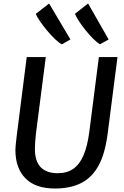

<svg xmlns="http://www.w3.org/2000/svg" viewBox="-20 -1075 712 1103"><path d="M295.5 8Q184 8 126.2 -50.5Q68.5 -109 68.5 -213.5Q68.5 -225 70.2 -242Q72 -259 75.5 -290.5L133.5 -747H243L186.5 -308Q183.5 -281.5 182 -259Q180.5 -236.5 180.5 -218.5Q180.5 -148.5 214 -114.2Q247.5 -80 311.5 -80Q365.5 -80 401.8 -105.8Q438 -131.5 460 -183.2Q482 -235 492.5 -313.5L548 -747H655L598 -303.5Q590.5 -247.5 577.5 -202Q564.5 -156.5 545.5 -122.5Q507.5 -54 445.5 -23Q383.5 8 295.5 8ZM336 -820.5Q319.5 -828 297 -849.5Q274.5 -871 251.5 -898.2Q228.5 -925.5 210.5 -951.8Q192.5 -978 185.5 -995L262 -1055L384.5 -848.5ZM554.5 -820.5Q538 -830 516.5 -851.2Q495 -872.5 473.5 -899Q452 -925.5 435 -951.2Q418 -977 410.5 -995.5L486 -1055L604 -848.5Z"/></svg>

Font: Koeln Type Sans
Style: Italic
Weight: 400
Italic angle: -7.5°
Designer: Eben Sorkin
Foundry: Eben Sorkin
Version: Version 2.001